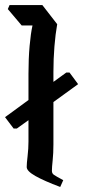

<svg xmlns="http://www.w3.org/2000/svg" viewBox="-30 -740 347 762"><path d="M209 2Q145 -22 110.5 -41.5Q76 -61 76 -77Q76 -91 79.5 -120.5Q83 -150 83 -178V-263L37 -230H24L-10 -275L83 -343V-447Q83 -507 87.5 -557.5Q92 -608 99 -639H56L1 -704L8 -720H138L197 -644Q190 -605 186 -555.5Q182 -506 182 -455V-415L233 -452H246L280 -406L182 -335V-167Q182 -131 179 -103.5Q176 -76 176 -62Q176 -52 183.5 -46.5Q191 -41 221 -25Z"/></svg>

Font: Jaini Purva
Style: Regular
Weight: 400
Designer: Maithili Shingre, Girish Dalvi (Devanagari), Taresh Vohra (Latin)
Foundry: Ek Type
Version: Version 2.000; ttfautohint (v1.8.4.7-5d5b)